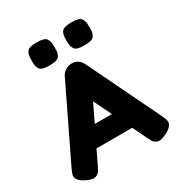

<svg xmlns="http://www.w3.org/2000/svg" viewBox="-222 -1126 1209 1288"><g transform="rotate(-30 382.5 -481.5)"><path d="M302 -801Q322 -807 329 -822Q338 -840 339 -849Q340 -856 340 -884Q340 -911 339 -919Q338 -926 329 -946Q322 -961 302 -967Q282 -973 251 -973Q220 -973 200 -967Q180 -961 173 -946Q165 -931 164 -921Q162 -907 162 -886Q161 -865 163 -850Q164 -838 172 -823Q179 -807 199 -801Q218 -795 250 -795Q282 -795 302 -801ZM572 -801Q592 -807 599 -822Q608 -840 609 -849Q610 -856 610 -884Q610 -911 609 -919Q608 -926 599 -946Q592 -961 572 -967Q552 -973 521 -973Q490 -973 470 -967Q450 -961 442 -947Q435 -932 433 -921Q431 -905 431 -885Q431 -864 433 -850Q434 -838 442 -823Q449 -807 469 -801Q488 -795 520 -795Q552 -795 572 -801ZM463 -681Q438 -733 383 -733Q359 -733 336 -719Q313 -705 302 -682L32 -123Q15 -87 15 -72Q15 -36 73 -8Q109 9 127 9Q146 9 159 -1Q171 -10 177 -19Q185 -35 192 -48L244 -156H521L573 -48Q576 -43 581.5 -32.5Q587 -22 589 -18Q593 -8 607 1Q619 10 639 10Q656 10 692 -7Q750 -35 750 -72Q750 -87 733 -123ZM449 -304H316L382 -441Z"/></g></svg>

Font: FredokaOneMacrons
Style: Regular
Weight: 500
Designer: ""
Foundry: ""
Version: ""